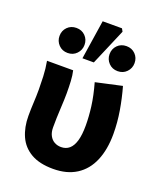

<svg xmlns="http://www.w3.org/2000/svg" viewBox="-146 -876 823 980"><g transform="rotate(20 266.0 -385.5)"><path d="M259.8 12Q185.9 12 139.4 -14.9Q92.8 -41.8 71.2 -89.8Q49.6 -137.9 49.6 -199.6Q49.6 -236.2 51.6 -272Q53.6 -307.7 53.6 -343.5Q53.6 -373.3 51.9 -414.3Q50.2 -455.2 42.7 -496.1H184.7Q190.6 -471.1 192.3 -439.9Q194 -408.6 194 -373.6Q194 -342.8 191 -289.8Q188 -236.8 188 -187.4Q188 -160.9 197.7 -142.8Q207.3 -124.7 223.5 -115.7Q239.8 -106.6 260.1 -106.6Q286.5 -106.6 304.6 -122.2Q322.7 -137.8 332.2 -170.1Q341.6 -202.3 341.6 -253.1Q341.6 -301.1 334.6 -355.5Q327.6 -409.9 308.8 -476.7L450.9 -508.1Q467.8 -448.7 478.4 -385.5Q489 -322.4 489 -260.3Q489 -176 463 -114.7Q437 -53.4 385.7 -20.7Q334.5 12 259.8 12ZM127.1 -569.4Q97.6 -569.4 78.4 -589.4Q59.2 -609.5 59.2 -637.3Q59.2 -666.1 78.4 -685.7Q97.6 -705.2 127.1 -705.2Q156.7 -705.2 175.8 -685.7Q195 -666.1 195 -637.3Q195 -609.5 175.8 -589.4Q156.7 -569.4 127.1 -569.4ZM398.9 -569.4Q369.4 -569.4 350.2 -589.4Q331 -609.5 331 -637.3Q331 -666.1 350.2 -685.7Q369.4 -705.2 398.9 -705.2Q428.5 -705.2 447.6 -685.7Q466.8 -666.1 466.8 -637.3Q466.8 -609.5 447.6 -589.4Q428.5 -569.4 398.9 -569.4ZM208.2 -569.9 240.7 -782.7H345.6L354.2 -767.2L270.1 -569.9Z"/></g></svg>

Font: SourceSans3VF
Style: Regular
Weight: 200
Designer: Paul D. Hunt
Foundry: Adobe
Version: Version 3.052;hotconv 1.1.0;makeotfexe 2.6.0